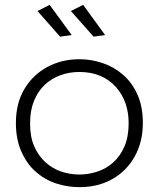

<svg xmlns="http://www.w3.org/2000/svg" viewBox="-20 -769 654 791"><path d="M307 2Q256 2 209.5 -13.8Q163 -29.5 126 -62.5Q89 -95.5 66.5 -148Q45.5 -197.5 45.5 -262.5Q45.5 -344 80.8 -402.8Q116 -461.5 175.2 -493.2Q234.5 -525 307 -525Q356 -525 402.8 -509.2Q449.5 -493.5 486.8 -461.2Q524 -429 546.2 -379.5Q568.5 -330 568.5 -262.5Q568.5 -185 535.5 -125.2Q502.5 -65.5 443.8 -31.8Q385 2 307 2ZM307 -50Q344.5 -50 381 -62Q417.5 -74 446.2 -99.5Q475 -125 492.5 -165.2Q510 -205.5 510 -261.5Q510 -351 458 -410Q402 -472.5 307 -472.5Q266 -472.5 229.2 -459.2Q192.5 -446 164.5 -419.8Q136.5 -393.5 120.2 -353.8Q104 -314 104 -261.5V-257.5Q104 -205 121 -166.2Q138 -127.5 166.5 -101.2Q195 -75 231.5 -62.5Q268 -50 307 -50ZM227.5 -618 134.5 -723.5 184.5 -749 275.5 -624.5ZM365.5 -618 272 -723.5 322.5 -749 413 -624.5Z"/></svg>

Font: Argentum Novus Light
Style: Regular
Weight: 300
Designer: Julieta Ulanovsky (font) & Cristiano Sobral (main changes)
Foundry: Julieta Ulanovsky (font) & Cristiano Sobral (main changes)
Version: Version 3.00;November 27, 2020;FontCreator 13.0.0.2655 64-bi